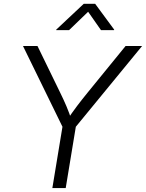

<svg xmlns="http://www.w3.org/2000/svg" viewBox="-20 -963 748 983"><path d="M248 0 299.8 -314 97.7 -727.5H171.9L287.6 -489.7Q305.2 -454.1 319.8 -419.9Q334.5 -385.7 348.1 -343.3H320.3Q348.6 -386.2 374.8 -420.7Q400.9 -455.1 429.2 -489.7L623 -727.5H707.5L368.2 -314L316.4 0ZM333.5 -808.6H267.6L268.1 -811.5L408.7 -943.4H467.3L564.5 -811.5L564 -808.6H497.1L431.2 -902.8Z"/></svg>

Font: Inter 20pt Light
Style: Italic
Weight: 300
Italic angle: -9.3988°
Version: Version 4.001;git-66647c0bb